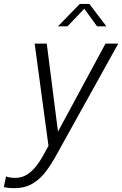

<svg xmlns="http://www.w3.org/2000/svg" viewBox="-87 -758 636 1000"><path d="M-14.5 222Q-32.5 222 -48.2 219.8Q-64 217.5 -67 216L-55.5 160.5Q-50 164 -35.8 166.2Q-21.5 168.5 -8 168.5Q26.5 168.5 53.2 151.5Q80 134.5 100.5 108.5Q121 82.5 136 55L165.5 1.5L93.5 -531H156.5L215 -72.5L462.5 -531H529L205 52.5Q181 96 152.2 134.8Q123.5 173.5 83.5 197.8Q43.5 222 -14.5 222ZM215 -621 328.5 -737.5H378.5L467 -621H418.5L352 -712.5L264.5 -621Z"/></svg>

Font: Epilogue Light
Style: Italic
Weight: 300
Italic angle: -12°
Designer: Tyler Finck
Foundry: Etcetera Type Co
Version: Version 2.111; ttfautohint (v1.8.3)